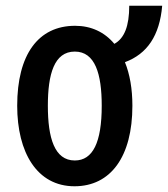

<svg xmlns="http://www.w3.org/2000/svg" viewBox="-20 -640 586 670"><path d="M546 -620H431C431 -549 414 -506 379 -487C345 -528 298 -550 242 -550C113 -550 40 -449 40 -271C40 -108 109 10 240 10C366 10 442 -93 442 -271C442 -330 433 -381 416 -423C494 -452 537 -516 546 -620ZM241 -80C170 -80 147 -159 147 -271C147 -381 169 -460 241 -460C312 -460 335 -382 335 -271C335 -143 304 -80 241 -80Z"/></svg>

Font: Kathrein 67 Medium Condensed
Style: Regular
Weight: 500
Width: 3
Designer: Lazydogs Typefoundry, based on Open Sans by Ascender Corporation
Foundry: Lazydogs Typefoundry
Version: Version 1.003;PS 001.003;hotconv 1.0.88;makeotf.lib2.5.64775